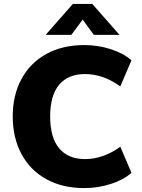

<svg xmlns="http://www.w3.org/2000/svg" viewBox="-20 -951 725 980"><path d="M45 -357Q45 -465 89.5 -547.5Q134 -630 216.5 -675.5Q299 -721 410 -721Q480 -721 545.5 -700Q611 -679 651 -643L594 -510Q507 -573 414 -573Q328 -573 282 -518.5Q236 -464 236 -357Q236 -249 282 -194Q328 -139 414 -139Q507 -139 594 -202L651 -69Q611 -33 545.5 -12Q480 9 410 9Q299 9 216.5 -36.5Q134 -82 89.5 -165Q45 -248 45 -357ZM213 -773 352 -931H451L590 -773H459L402 -851L344 -773Z"/></svg>

Font: Muli Black
Style: Regular
Weight: 900
Designer: Vernon Adams
Foundry: Vernon Adams
Version: Version 2.001